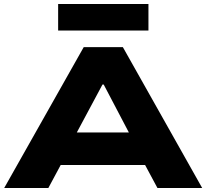

<svg xmlns="http://www.w3.org/2000/svg" viewBox="-20 -941 1033 961"><path d="M1 0 399 -705H595L992 0H768L665 -192L755 -115H235L325 -192L222 0ZM493 -518 342 -236 302 -278H688L647 -236L499 -518ZM271 -788V-921H723V-788Z"/></svg>

Font: Nunito Sans 7pt Expanded Black
Style: Regular
Weight: 900
Width: 7
Designer: Vernon Adams
Foundry: Vernon Adams
Version: Version 3.101;gftools[0.9.27]